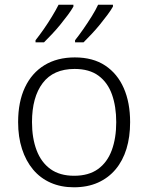

<svg xmlns="http://www.w3.org/2000/svg" viewBox="-20 -786 630 816"><path d="M533 -267Q533 -204 517.5 -153.5Q502 -103 471.5 -66.5Q441 -30 396.5 -10Q352 10 294 10Q239 10 195 -9.5Q151 -29 120.5 -65.5Q90 -102 73.5 -153Q57 -204 57 -267Q57 -353 86 -414.5Q115 -476 169 -509Q223 -542 298 -542Q375 -542 427 -507.5Q479 -473 506 -411.5Q533 -350 533 -267ZM116 -267Q116 -199 135.5 -147.5Q155 -96 194.5 -67.5Q234 -39 295 -39Q357 -39 396.5 -67.5Q436 -96 455 -147.5Q474 -199 474 -267Q474 -333 456 -384Q438 -435 399 -464Q360 -493 297 -493Q207 -493 161.5 -433Q116 -373 116 -267ZM460 -758Q451 -742 436.5 -722.5Q422 -703 404.5 -681.5Q387 -660 369 -641Q351 -622 335 -606H299V-615Q315 -635 333.5 -661.5Q352 -688 369.5 -716Q387 -744 397 -766H460ZM292 -758Q283 -742 268.5 -722.5Q254 -703 236.5 -681.5Q219 -660 201 -641Q183 -622 167 -606H131V-615Q147 -635 165.5 -661.5Q184 -688 201 -716Q218 -744 229 -766H292Z"/></svg>

Font: Noto Sans Devanagari Light
Style: Regular
Weight: 300
Version: Version 2.003